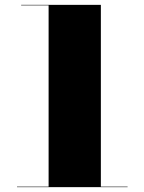

<svg xmlns="http://www.w3.org/2000/svg" viewBox="-20 -770 594 790"><path d="M50 -2H180V-748H67V-750H395V-2H505V0H50Z"/></svg>

Font: Bodoni* 96pt Fatface
Style: Regular
Weight: 900
Version: Version 2.3